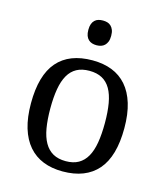

<svg xmlns="http://www.w3.org/2000/svg" viewBox="-112 -831 801 927"><g transform="rotate(15 288.5 -368.0)"><path d="M522 -269Q522 -127.9 462.2 -59.1Q402.3 9.8 287.1 9.8Q232.9 9.8 189.9 -7.3Q147 -24.4 116.9 -59.1Q86.9 -93.8 71 -146.2Q55.2 -198.7 55.2 -269Q55.2 -409.2 114.5 -477.5Q173.8 -545.9 290 -545.9Q344.2 -545.9 387.2 -529.1Q430.2 -512.2 460.2 -477.8Q490.2 -443.4 506.1 -391.4Q522 -339.4 522 -269ZM151.9 -269Q151.9 -213.4 159.2 -170.9Q166.5 -128.4 182.9 -99.9Q199.2 -71.3 225.3 -56.6Q251.5 -42 289.1 -42Q326.7 -42 352.5 -56.6Q378.4 -71.3 394.5 -99.9Q410.6 -128.4 417.7 -170.9Q424.8 -213.4 424.8 -269Q424.8 -324.7 417.5 -366.7Q410.2 -408.7 394 -436.8Q377.9 -464.8 351.8 -479Q325.7 -493.2 288.1 -493.2Q250.5 -493.2 224.6 -479Q198.7 -464.8 182.6 -436.8Q166.5 -408.7 159.2 -366.7Q151.9 -324.7 151.9 -269ZM231 -683.1Q231 -700.7 235.4 -712.4Q239.7 -724.1 247.6 -731.4Q255.4 -738.8 265.6 -741.7Q275.9 -744.6 288.1 -744.6Q299.8 -744.6 310.1 -741.7Q320.3 -738.8 328.1 -731.4Q335.9 -724.1 340.6 -712.4Q345.2 -700.7 345.2 -683.1Q345.2 -665.5 340.6 -653.8Q335.9 -642.1 328.1 -634.8Q320.3 -627.4 310.1 -624.3Q299.8 -621.1 288.1 -621.1Q275.9 -621.1 265.6 -624.3Q255.4 -627.4 247.6 -634.8Q239.7 -642.1 235.4 -653.8Q231 -665.5 231 -683.1Z"/></g></svg>

Font: Droid Serif
Style: Regular
Weight: 400
Designer: Monotype Design team
Foundry: Monotype Imaging Inc.
Version: Version 1.03